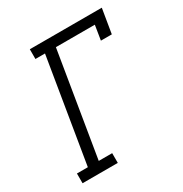

<svg xmlns="http://www.w3.org/2000/svg" viewBox="-171 -863 942 991"><g transform="rotate(-30 300.0 -367.5)"><path d="M36 0V-58H101L203 -677H146V-735H575L551 -590H486L500 -677H268L166 -58H246V0Z"/></g></svg>

Font: Iosevka Slab Light Extended
Style: Italic
Weight: 300
Width: 7
Italic angle: -9°
Monospace: yes
Designer: Belleve Invis
Foundry: Belleve Invis
Version: Version 11.1.0; ttfautohint (v1.8.3)